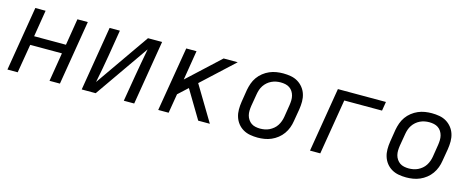

<svg xmlns="http://www.w3.org/2000/svg" viewBox="-33 -1009 3665 1498"><g transform="rotate(15 1800.0 -260.0)"><path d="M32 0 118 -520H201L166 -305H423L458 -520H542L456 0H372L410 -232H154L115 0Z M632 0 718 -520H801L767 -312Q758 -255 747 -198.5Q736 -142 725 -85L1028 -520H1142L1056 0H972L1007 -208Q1016 -265 1027 -321.5Q1038 -378 1048 -435L745 0Z M1250 0 1337 -520H1420L1381 -281L1639 -520H1753L1497 -283L1667 0H1573L1437 -227L1360 -156L1334 0Z M2054 8Q2023 8 1992.5 2.5Q1962 -3 1936.5 -18Q1911 -33 1893 -56Q1875 -79 1866 -107.5Q1857 -136 1857 -167Q1857 -198 1862 -230L1878 -330Q1883 -357 1892.5 -384Q1902 -411 1919 -435Q1936 -459 1959.5 -477.5Q1983 -496 2009.5 -507.5Q2036 -519 2064 -523.5Q2092 -528 2119 -528Q2151 -528 2181.5 -522.5Q2212 -517 2237 -502Q2262 -487 2280.5 -464Q2299 -441 2308 -412.5Q2317 -384 2317 -353Q2317 -322 2312 -290L2295 -190Q2291 -163 2281 -136Q2271 -109 2254 -85Q2237 -61 2213.5 -42.5Q2190 -24 2163.5 -12.5Q2137 -1 2109 3.5Q2081 8 2054 8ZM2055 -65Q2073 -65 2092 -68.5Q2111 -72 2128.5 -80.5Q2146 -89 2161.5 -102Q2177 -115 2187.5 -131.5Q2198 -148 2204.5 -166Q2211 -184 2214 -202L2230 -302Q2233 -322 2233.5 -341Q2234 -360 2229.5 -378Q2225 -396 2215 -411.5Q2205 -427 2190 -437Q2175 -447 2156.5 -451Q2138 -455 2118 -455Q2100 -455 2081.5 -451.5Q2063 -448 2045 -439.5Q2027 -431 2012 -418Q1997 -405 1986 -388.5Q1975 -372 1969 -354Q1963 -336 1960 -318L1943 -218Q1940 -198 1939.5 -179Q1939 -160 1943.5 -142Q1948 -124 1958.5 -108.5Q1969 -93 1983.5 -83Q1998 -73 2017 -69Q2036 -65 2055 -65Z M2476 0 2562 -520H2950L2938 -447H2633L2559 0Z M3254 8Q3223 8 3192.5 2.5Q3162 -3 3136.5 -18Q3111 -33 3093 -56Q3075 -79 3066 -107.5Q3057 -136 3057 -167Q3057 -198 3062 -230L3078 -330Q3083 -357 3092.5 -384Q3102 -411 3119 -435Q3136 -459 3159.5 -477.5Q3183 -496 3209.5 -507.5Q3236 -519 3264 -523.5Q3292 -528 3319 -528Q3351 -528 3381.5 -522.5Q3412 -517 3437 -502Q3462 -487 3480.5 -464Q3499 -441 3508 -412.5Q3517 -384 3517 -353Q3517 -322 3512 -290L3495 -190Q3491 -163 3481 -136Q3471 -109 3454 -85Q3437 -61 3413.5 -42.5Q3390 -24 3363.5 -12.5Q3337 -1 3309 3.5Q3281 8 3254 8ZM3255 -65Q3273 -65 3292 -68.5Q3311 -72 3328.5 -80.5Q3346 -89 3361.5 -102Q3377 -115 3387.5 -131.5Q3398 -148 3404.5 -166Q3411 -184 3414 -202L3430 -302Q3433 -322 3433.5 -341Q3434 -360 3429.5 -378Q3425 -396 3415 -411.5Q3405 -427 3390 -437Q3375 -447 3356.5 -451Q3338 -455 3318 -455Q3300 -455 3281.5 -451.5Q3263 -448 3245 -439.5Q3227 -431 3212 -418Q3197 -405 3186 -388.5Q3175 -372 3169 -354Q3163 -336 3160 -318L3143 -218Q3140 -198 3139.5 -179Q3139 -160 3143.5 -142Q3148 -124 3158.5 -108.5Q3169 -93 3183.5 -83Q3198 -73 3217 -69Q3236 -65 3255 -65Z"/></g></svg>

Font: Iosevka SS04 Extended Oblique
Style: Regular
Weight: 400
Width: 7
Italic angle: -9°
Monospace: yes
Designer: Belleve Invis
Foundry: Belleve Invis
Version: Version 19.0.0; ttfautohint (v1.8.4)